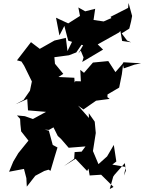

<svg xmlns="http://www.w3.org/2000/svg" viewBox="-20 -1179 967 1289"><path d="M848 -987 860 -1035 867 -1072 843 -1159 840 -1126 722 -1066 728 -1058 676 -1035 608 -1045 619 -1120 552 -1103 506 -1129 517 -1072 438 -1022 356 -1060 379 -941 412 -1005 438 -906 538 -875 506 -820 522 -839 541 -793 532 -763 672 -846 636 -881 779 -961 814 -999 782 -1007 800 -904 860 -895 833 -907 797 -955ZM812 0 824 -58 734 -74 761 -95 744 -206 699 -129 641 -77 604 -165 623 -286 616 -362 576 -419 577 -387 504 -470 540 -444 625 -503 716 -515 701 -527 702 -545 780 -591 798 -680 806 -742 811 -720 883 -745 927 -754 809 -761 802 -749 755 -695 707 -769 604 -759 544 -690 519 -710 523 -633 486 -634 455 -578 425 -571 460 -502 485 -561 479 -657 372 -662 405 -683 349 -751 345 -795 443 -808 492 -827 531 -884 466 -903 433 -836 422 -925 346 -907 247 -851 188 -896 94 -774 124 -766 142 -738 194 -632 181 -570 138 -508 84 -479 163 -514 168 -438 289 -428 201 -380 147 -399 94 -404 115 -381 117 -344 122 -297 171 -235 103 -151 69 -94 41 -26 141 -45 157 17 160 74 217 1 277 -31 306 -40 319 -32 348 -130 366 -189 334 -206 308 -302 243 -317 212 -312 309 -307 339 -324 368 -266 390 -246 441 -187 554 -196 528 -161 481 -158 478 -113 408 -63 487 -113 565 -31 574 -47 582 -1 659 -6 742 76 717 90 740 7 749 -6 818 -84 825 -33Z"/></svg>

Font: Hussar Lance
Style: Italic
Weight: 700
Foundry: Cannot Into Space Fonts, PlusOne Fonts
Version: Version 2.27